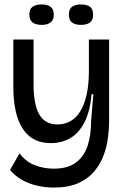

<svg xmlns="http://www.w3.org/2000/svg" viewBox="-20 -694 556 864"><path d="M222 150Q184 150 147 141.5Q110 133 79 115.5Q48 98 25 71L68 -4Q96 34 137 49.5Q178 65 221 65Q286 65 323 36.5Q360 8 375 -40.5Q390 -89 390 -149L400 -270H392Q385 -191 359.5 -142.5Q334 -94 295.5 -72Q257 -50 210 -50Q150 -50 113 -80.5Q76 -111 58 -167Q40 -223 40 -299V-516H131V-316Q131 -223 157 -178.5Q183 -134 238 -134Q270 -134 296.5 -148.5Q323 -163 341.5 -193.5Q360 -224 370 -269Q380 -314 380 -374V-516H471V-148Q471 -115 466 -75Q461 -35 446.5 4.5Q432 44 404.5 77Q377 110 332.5 130Q288 150 222 150ZM344 -582Q318 -582 304 -593Q290 -604 290 -629Q290 -653 304 -663.5Q318 -674 343 -674Q371 -674 385 -663.5Q399 -653 399 -628Q399 -604 385 -593Q371 -582 344 -582ZM168 -582Q141 -582 126.5 -593Q112 -604 112 -629Q112 -653 126.5 -663.5Q141 -674 167 -674Q193 -674 207.5 -663.5Q222 -653 222 -628Q222 -604 207.5 -593Q193 -582 168 -582Z"/></svg>

Font: Bricolage Grotesque 96pt ExtraBold 96pt
Style: Regular
Weight: 400
Version: Version 1.001;gftools[0.9.33.dev8+g029e19f]